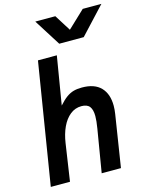

<svg xmlns="http://www.w3.org/2000/svg" viewBox="-147 -1119 929 1208"><g transform="rotate(-15 317.5 -515.0)"><path d="M157.5 -790H280.5L228.5 -476.5Q255.5 -507 278.2 -523.5Q301 -540 324.8 -546.8Q348.5 -553.5 380 -553.5Q461.5 -553.5 502.8 -510.8Q544 -468 544 -391Q544 -366 539.5 -337.5L486.5 0H361L407.5 -279Q415.5 -327 415.5 -358Q415.5 -399.5 399.8 -420.2Q384 -441 346.5 -441Q305.5 -441 273.2 -415.2Q241 -389.5 220 -344.5Q199 -299.5 190.5 -241.5L154.5 0H29.5ZM204.5 -1030H335L401.5 -924L513.5 -1030H635L473.5 -856.5H314Z"/></g></svg>

Font: JuliaMono BoldItalic
Style: Regular
Weight: 700
Italic angle: -9°
Monospace: yes
Designer: cormullion
Foundry: corm
Version: Version 0.049; ttfautohint (v1.8.4)